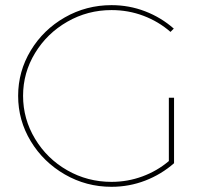

<svg xmlns="http://www.w3.org/2000/svg" viewBox="-20 -719 800 739"><path d="M649.9 -90.8Q601.1 -47.9 539.1 -23.9Q477.1 0 409.2 0Q312 0 229.5 -47.6Q147 -95.2 98.4 -175.5Q49.8 -255.9 49.8 -350.1Q49.8 -444.3 98.4 -524.7Q147 -605 229.5 -652.1Q312 -699.2 409.2 -699.2Q477.1 -699.2 538.6 -675.5Q600.1 -651.9 648.9 -608.9L636.2 -596.2Q590.3 -636.2 532.2 -658.2Q474.1 -680.2 409.2 -680.2Q317.4 -680.2 239.3 -635.5Q161.1 -590.8 115 -514.9Q68.8 -439 68.8 -350.1Q68.8 -261.2 115 -184.6Q161.1 -107.9 239 -63.5Q316.9 -19 409.2 -19Q471.2 -19 528.1 -40Q585 -61 629.9 -99.1V-342.8H649.9Z"/></svg>

Font: Montserrat
Style: Thin
Weight: 250
Designer: Julieta Ulanovsky
Foundry: Julieta Ulanovsky
Version: Version 1.000;PS 002.000;hotconv 1.0.70;makeotf.lib2.5.58329